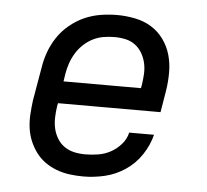

<svg xmlns="http://www.w3.org/2000/svg" viewBox="-44 -585 689 640"><g transform="rotate(5 300.0 -265.0)"><path d="M257 8Q234 8 211 5Q188 2 167 -6Q146 -14 128.5 -26.5Q111 -39 98 -56.5Q85 -74 76.5 -94.5Q68 -115 65 -137.5Q62 -160 63.5 -183.5Q65 -207 68 -230L87 -340Q91 -367 100.5 -393.5Q110 -420 126 -444Q142 -468 165 -487Q188 -506 214 -517.5Q240 -529 268 -533.5Q296 -538 323 -538Q353 -538 383 -532Q413 -526 437.5 -511Q462 -496 479 -472.5Q496 -449 504 -421Q512 -393 512 -362Q512 -331 507 -300L495 -228H152L150 -218Q147 -199 146.5 -179.5Q146 -160 150 -142.5Q154 -125 163.5 -109.5Q173 -94 187.5 -84Q202 -74 220 -70Q238 -66 257 -66Q278 -66 300 -69.5Q322 -73 341.5 -83.5Q361 -94 376.5 -111.5Q392 -129 397 -151H480Q471 -115 449.5 -83Q428 -51 396.5 -30Q365 -9 329 -0.5Q293 8 257 8ZM164 -302H423L425 -312Q428 -331 429 -350Q430 -369 426 -386.5Q422 -404 413 -419.5Q404 -435 390 -445.5Q376 -456 358 -460Q340 -464 321 -464Q303 -464 284.5 -461Q266 -458 249 -449.5Q232 -441 217.5 -427.5Q203 -414 193 -397.5Q183 -381 177 -363.5Q171 -346 168 -328Z"/></g></svg>

Font: Iosevka Curly Slab ExObl
Style: Regular
Weight: 400
Width: 7
Italic angle: -9°
Monospace: yes
Designer: Belleve Invis
Foundry: Belleve Invis
Version: Version 11.1.0; ttfautohint (v1.8.3)